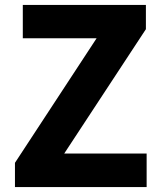

<svg xmlns="http://www.w3.org/2000/svg" viewBox="-20 -763 656 783"><path d="M41 0V-99L374 -607H73V-743H575V-644L242 -137H578V0Z"/></svg>

Font: Noto Sans HK Thin ExtraBold
Style: Regular
Weight: 800
Version: Version 2.004-H2;hotconv 1.0.118;makeotfexe 2.5.65603